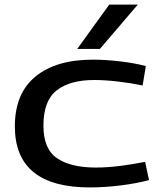

<svg xmlns="http://www.w3.org/2000/svg" viewBox="-20 -810 701 840"><path d="M45 -257Q45 -401 135 -475Q225 -549 386 -549Q442 -549 505.5 -541.5Q569 -534 618 -521L604 -436Q551 -447 494.5 -453.5Q438 -460 392 -460Q287 -460 228.5 -415Q170 -370 170 -260Q170 -158 230 -117.5Q290 -77 398 -77Q450 -77 505 -84Q560 -91 615 -102L632 -22Q575 -7 506 1.5Q437 10 373 10Q45 10 45 -257ZM318 -596 458 -790H583L417 -596Z"/></svg>

Font: Georama Extended Medium
Style: Regular
Weight: 500
Width: 7
Designer: Jean-Baptiste Levee
Foundry: Production Type
Version: Version 1.000